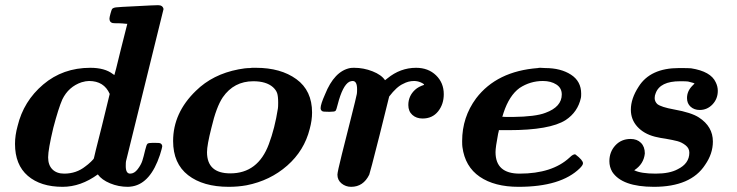

<svg xmlns="http://www.w3.org/2000/svg" viewBox="-20 -714 2849 742"><path d="M222 8Q137 8 87.5 -34.5Q38 -77 38 -158Q38 -191 48 -227Q71 -323 147 -387.5Q223 -452 329 -452Q385 -452 416 -428L422 -424Q423 -424 447 -523L472 -622H468Q467 -622 463 -622.5Q459 -623 452.5 -623.5Q446 -624 441 -624Q436 -624 430 -624Q424 -624 420 -624.5Q416 -625 415 -625Q403 -628 403 -642Q403 -647 407 -661.5Q411 -676 413 -679Q417 -684 428 -685.5Q439 -687 504 -690Q577 -694 591 -694Q609 -694 612 -679L467 -91Q466 -87 466 -72Q466 -43 483 -43Q499 -43 512 -60Q525 -77 530 -92.5Q535 -108 541 -134Q546 -155 550 -158.5Q554 -162 571 -162H576Q597 -162 600 -160Q607 -156 607 -148Q607 -144 598 -115Q562 -7 493 6Q481 8 474 8Q438 8 405.5 -5.5Q373 -19 358 -40Q292 8 222 8ZM404 -351Q382 -401 324 -401Q312 -401 295 -396Q245 -379 221 -330Q206 -296 186 -220Q166 -136 166 -106Q166 -76 182.5 -59.5Q199 -43 228 -43Q275 -43 310 -71Q320 -78 331.5 -89Q343 -100 343 -103Q343 -106 374 -228Z M864 8Q765 8 707 -37Q649 -82 649 -169Q649 -278 737 -363Q802 -427 902 -446Q927 -451 946 -451L954 -452Q963 -452 969 -452Q1065 -452 1125.5 -408Q1186 -364 1186 -279Q1186 -249 1177 -216Q1156 -132 1090 -74Q1024 -16 933 2Q900 8 864 8ZM780 -126Q780 -44 870 -44Q977 -44 1019 -157Q1042 -218 1054 -295Q1055 -301 1055 -317Q1055 -342 1051 -354Q1047 -366 1035 -377Q1009 -400 959 -400Q884 -400 841 -338Q816 -301 797 -220Q780 -153 780 -126Z M1337 8Q1316 8 1300 -5Q1284 -18 1284 -39Q1284 -49 1301 -117Q1318 -185 1337 -260Q1356 -335 1359 -351Q1360 -357 1360 -369Q1360 -401 1343 -401Q1337 -401 1330 -398Q1304 -384 1285 -310Q1280 -289 1276.5 -285.5Q1273 -282 1255 -282H1250Q1229 -282 1226 -284Q1219 -288 1219 -296Q1219 -311 1236 -349Q1272 -439 1333 -451Q1338 -452 1349 -452Q1385 -452 1419.5 -438.5Q1454 -425 1468 -404L1477 -411Q1527 -452 1588 -452Q1635 -452 1665 -423Q1695 -394 1695 -350Q1695 -311 1673 -283.5Q1651 -256 1613 -256Q1589 -256 1573.5 -270Q1558 -284 1558 -308Q1558 -343 1584 -367Q1597 -379 1619 -386Q1619 -390 1605 -396Q1593 -401 1580 -401Q1558 -401 1538 -390Q1513 -379 1484 -341L1447 -192Q1409 -42 1407 -39Q1384 8 1337 8Z M1895 -126Q1895 -43 1988 -43Q2114 -43 2181 -105Q2196 -120 2204 -117Q2233 -95 2233 -83Q2233 -76 2221 -64Q2148 8 1984 8Q1891 8 1834 -31Q1777 -70 1767 -146Q1766 -152 1766 -169Q1766 -261 1820 -334Q1900 -439 2059 -451Q2063 -453 2087 -451Q2147 -451 2186.5 -425.5Q2226 -400 2226 -352Q2226 -340 2225 -336Q2213 -281 2166 -250Q2105 -211 1946 -211H1908Q1908 -208 1905 -197Q1895 -145 1895 -126ZM2151 -349Q2151 -374 2130 -387.5Q2109 -401 2078 -401Q2029 -401 1988 -374Q1948 -345 1926 -278Q1922 -264 1921 -263Q1921 -262 1961 -262Q2050 -263 2088 -278Q2151 -301 2151 -349Z M2431 -56Q2457 -43 2514 -43Q2568 -43 2599 -60Q2644 -82 2644 -124Q2644 -141 2629.5 -152.5Q2615 -164 2598 -168.5Q2581 -173 2552 -178Q2544 -179 2533 -181Q2522 -183 2516.5 -184.5Q2511 -186 2510 -186Q2468 -197 2443 -224.5Q2418 -252 2418 -290Q2418 -333 2448 -379Q2493 -451 2604 -451Q2644 -451 2651 -450Q2727 -438 2746 -396Q2754 -380 2754 -363Q2754 -332 2733.5 -310.5Q2713 -289 2684 -289Q2663 -289 2649 -301.5Q2635 -314 2635 -335Q2635 -362 2656 -383L2664 -391Q2664 -393 2639 -399Q2633 -400 2608 -400Q2531 -400 2514 -354Q2510 -345 2510 -335Q2510 -322 2520 -312Q2535 -300 2585 -291Q2652 -279 2681 -260Q2735 -225 2735 -167Q2735 -120 2705 -77Q2650 8 2507 8Q2384 8 2346 -50Q2335 -69 2335 -91Q2335 -127 2358 -152Q2381 -177 2417 -177Q2442 -177 2457 -162Q2472 -147 2472 -121Q2468 -80 2431 -56Z"/></svg>

Font: KaTeX_Math
Style: Bold Italic
Weight: 700
Version: Version 3699957226